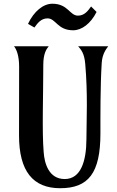

<svg xmlns="http://www.w3.org/2000/svg" viewBox="-20 -994 625 1024"><path d="M434.6 -653.3C448.7 -489.7 441.4 -359.9 440.9 -250.5C440.4 -135.7 411.6 -39.1 325.2 -39.1C239.3 -39.1 216.8 -124.5 212.9 -183.1C203.6 -291.5 210.9 -486.3 210.9 -648.4C210.9 -706.1 226.6 -731.4 239.7 -747.1H54.7C68.4 -731.4 82 -695.8 82 -638.7L81.5 -272.9C81.1 -80.1 156.7 9.8 300.8 9.8C451.7 9.8 515.6 -70.8 515.6 -282.7C515.6 -367.7 514.6 -531.7 522.5 -658.2C525.4 -705.6 545.4 -731.4 557.1 -747.1H397C412.6 -728.5 429.7 -710.4 434.6 -653.3ZM163.6 -847.2C178.7 -868.2 197.8 -896 233.4 -896C278.3 -896 286.1 -832.5 370.1 -832.5C416 -832.5 463.4 -867.7 495.1 -930.2L465.8 -959.5C450.7 -938.5 431.6 -910.6 396 -910.6C351.1 -910.6 343.3 -974.1 259.3 -974.1C211.4 -974.1 161.6 -935.1 129.4 -866.7Z"/></svg>

Font: Amarante
Style: Regular
Weight: 400
Designer: Karolina Lach
Foundry: Sorkin Type Co.
Version: Version 1.001